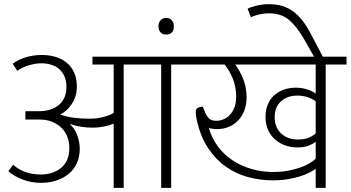

<svg xmlns="http://www.w3.org/2000/svg" viewBox="-20 -902 1684 922"><path d="M41 -596Q66 -615 102.5 -626.5Q139 -638 181 -638Q217 -638 248 -628.5Q279 -619 301.5 -600Q324 -581 336.5 -552.5Q349 -524 349 -486Q349 -460 342 -439Q335 -418 323.5 -401Q312 -384 298 -371.5Q284 -359 269 -352Q300 -341 336 -336.5Q372 -332 409 -332Q447 -332 479.5 -341Q512 -350 526 -360V-592H424V-630H902V-592H802V0H754V-592H574V0H526V-308Q507 -300 479.5 -294.5Q452 -289 426 -289Q368 -289 318 -306L317 -304Q340 -284 351.5 -251Q363 -218 363 -188Q363 -150 349.5 -119.5Q336 -89 311 -68Q286 -47 252 -35.5Q218 -24 177 -24Q129 -24 87 -40.5Q45 -57 20 -80L43 -111Q68 -88 102.5 -76Q137 -64 176 -64Q204 -64 229 -72Q254 -80 273 -95.5Q292 -111 302.5 -135Q313 -159 313 -191Q313 -218 304 -243Q295 -268 277 -286.5Q259 -305 232 -316.5Q205 -328 169 -328H102V-368H166Q226 -368 262.5 -398Q299 -428 299 -485Q299 -514 289.5 -535.5Q280 -557 263.5 -571Q247 -585 225 -591.5Q203 -598 178 -598Q151 -598 120 -589Q89 -580 63 -562Z M741 -776Q741 -793 751 -804.5Q761 -816 778 -816Q795 -816 805 -804.5Q815 -793 815 -776Q815 -756 805 -746Q795 -736 778 -736Q761 -736 751 -746.5Q741 -757 741 -776Z M1496 -221Q1486 -213 1464.5 -203.5Q1443 -194 1406 -194Q1379 -194 1352 -203Q1325 -212 1303.5 -230Q1282 -248 1268.5 -275.5Q1255 -303 1255 -340Q1255 -375 1266.5 -401.5Q1278 -428 1298 -445.5Q1318 -463 1344.5 -472Q1371 -481 1401 -481Q1429 -481 1455.5 -472.5Q1482 -464 1496 -452V-592H1110Q1130 -565 1147 -525Q1164 -485 1164 -434Q1164 -400 1153.5 -372Q1143 -344 1124 -324Q1105 -304 1079 -293Q1053 -282 1023 -282Q1012 -282 1001 -283.5Q990 -285 983 -288Q997 -238 1026.5 -198.5Q1056 -159 1097 -132Q1138 -105 1188 -90.5Q1238 -76 1293 -76Q1328 -76 1359.5 -81.5Q1391 -87 1417.5 -96Q1444 -105 1464 -116.5Q1484 -128 1496 -140ZM1496 -262V-415Q1479 -429 1455.5 -436Q1432 -443 1407 -443Q1361 -443 1330 -416Q1299 -389 1299 -339Q1299 -312 1308.5 -291.5Q1318 -271 1333.5 -258Q1349 -245 1368.5 -238.5Q1388 -232 1409 -232Q1444 -232 1465.5 -242Q1487 -252 1496 -262ZM1496 -91Q1484 -83 1465 -73Q1446 -63 1420.5 -55Q1395 -47 1362.5 -41.5Q1330 -36 1291 -36Q1228 -36 1170 -52Q1112 -68 1064 -102Q1016 -136 980.5 -189Q945 -242 927 -316Q926 -320 923 -335Q920 -350 920 -364Q920 -381 933 -386Q946 -391 954 -389L966 -360Q973 -343 984.5 -332.5Q996 -322 1019 -322Q1036 -322 1053 -329Q1070 -336 1083.5 -350Q1097 -364 1105.5 -385.5Q1114 -407 1114 -437Q1114 -485 1098 -524Q1082 -563 1059 -592H882V-630H1644V-592H1544V0H1496Z M1169 -860Q1186 -869 1214.5 -875.5Q1243 -882 1271 -882Q1341 -882 1388 -847Q1435 -812 1470 -744L1546 -600H1505L1439 -716Q1407 -772 1369.5 -805Q1332 -838 1271 -838Q1248 -838 1224 -832.5Q1200 -827 1185 -819Z"/></svg>

Font: Ek Mukta ExtraLight
Style: Regular
Weight: 275
Designer: Girish Dalvi and Yashodeep Gholap
Foundry: Ek Type
Version: Version 2.538;PS 1.002;hotconv 16.6.51;makeotf.lib2.5.65220;